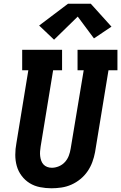

<svg xmlns="http://www.w3.org/2000/svg" viewBox="-20 -1002 650 1030"><path d="M256 8Q225 8 194.5 2Q164 -4 139 -19.5Q114 -35 96 -59Q78 -83 70 -111.5Q62 -140 62 -171.5Q62 -203 68 -234L132 -625H99V-735H313V-625H265L198 -216Q196 -203 195 -190Q194 -177 195.5 -164.5Q197 -152 201 -140.5Q205 -129 213 -120Q221 -111 233 -106.5Q245 -102 258 -102Q277 -102 296 -110Q315 -118 328.5 -133Q342 -148 349 -166.5Q356 -185 359 -204L429 -625H396V-735H610V-625H562L490 -186Q485 -159 475.5 -133Q466 -107 450 -83.5Q434 -60 411.5 -41.5Q389 -23 363 -11.5Q337 0 309.5 4Q282 8 256 8ZM270 -789 190 -865 345 -982H467L578 -859L484 -796L397 -913Z"/></svg>

Font: Iosevka Curly Slab XBdExObl
Style: Regular
Weight: 800
Width: 7
Italic angle: -9°
Monospace: yes
Designer: Belleve Invis
Foundry: Belleve Invis
Version: Version 11.1.0; ttfautohint (v1.8.3)